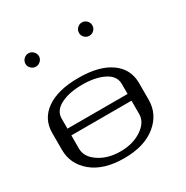

<svg xmlns="http://www.w3.org/2000/svg" viewBox="-170 -894 1006 1037"><g transform="rotate(-30 333.0 -375.0)"><path d="M478.5 -750Q496.1 -750 508.3 -737.8Q520.5 -725.6 520.5 -708Q520.5 -691.4 508.3 -679.2Q496.1 -667 478.5 -667Q461.9 -667 449.7 -679.2Q437.5 -691.4 437.5 -708Q437.5 -725.6 449.7 -737.8Q461.9 -750 478.5 -750ZM187.5 -708Q187.5 -691.4 174.8 -679.2Q162.1 -667 145.5 -667Q128.9 -667 116.2 -679.2Q103.5 -691.4 103.5 -708Q103.5 -725.6 116.2 -737.8Q128.9 -750 145.5 -750Q162.1 -750 174.8 -737.8Q187.5 -725.6 187.5 -708ZM583 -208Q583 -118.2 510.3 -59.1Q437.5 0 312.5 0Q185.5 0 113.8 -59.1Q42 -118.2 42 -208V-312.5Q42 -400.4 113.3 -450.2Q184.6 -500 312.5 -500Q441.4 -500 512.2 -449.7Q583 -399.4 583 -312.5ZM125 -292H500V-354.5Q500 -404.3 446.8 -431.2Q393.6 -458 312.5 -458Q231.4 -458 178.2 -431.2Q125 -404.3 125 -354.5ZM125 -250V-167Q125 -115.2 179.7 -78.6Q234.4 -42 312.5 -42Q390.6 -42 445.3 -78.6Q500 -115.2 500 -167V-250Z"/></g></svg>

Font: okolaks
Style: Regular
Weight: 500
Version: Version 000.6.0